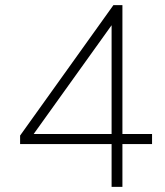

<svg xmlns="http://www.w3.org/2000/svg" viewBox="-20 -725 640 745"><path d="M413 0V-166H58V-199L420 -705H455V-205H570V-166H455V0ZM413 -205V-655H433L102 -193V-205Z"/></svg>

Font: Mulish ExtraLight
Style: Regular
Weight: 200
Designer: Vernon Adams
Foundry: Vernon Adams
Version: Version 3.603